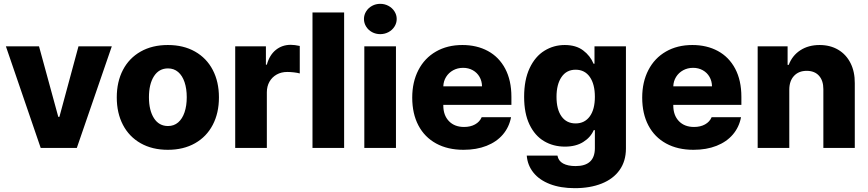

<svg xmlns="http://www.w3.org/2000/svg" viewBox="-20 -772 4532 1002"><path d="M380.9 0H192.4L10.7 -530.3H183.6L284.2 -162.1H290L389.6 -530.3H563.5Z M589.4 -263.7Q589.4 -345.2 621.6 -407Q653.8 -468.8 714.1 -502.9Q774.4 -537.1 856 -537.1Q937.5 -537.1 997.8 -502.9Q1058.1 -468.8 1090.3 -407Q1122.6 -345.2 1122.6 -263.7Q1122.6 -182.1 1090.3 -120.4Q1058.1 -58.6 997.8 -24.4Q937.5 9.8 856 9.8Q774.4 9.8 714.1 -24.4Q653.8 -58.6 621.6 -120.4Q589.4 -182.1 589.4 -263.7ZM954.6 -264.6Q954.6 -309.1 943.1 -343.3Q931.6 -377.4 909.7 -396.2Q887.7 -415 856.9 -415Q809.6 -415 783.4 -374Q757.3 -333 757.3 -264.6Q757.3 -196.3 783.4 -155.3Q809.6 -114.3 856.9 -114.3Q887.7 -114.3 909.7 -133.1Q931.6 -151.9 943.1 -186Q954.6 -220.2 954.6 -264.6Z M1207.5 -530.3H1367.7V-434.6H1372.6Q1386.7 -485.4 1419.7 -511.7Q1452.6 -538.1 1497.6 -538.1Q1517.1 -538.1 1544.4 -532.2V-388.7Q1533.2 -392.1 1514.2 -394.3Q1495.1 -396.5 1479 -396.5Q1448.2 -396.5 1424.1 -383.1Q1399.9 -369.6 1386.2 -345.5Q1372.6 -321.3 1372.6 -290V0H1207.5Z M1775.9 0H1610.8V-707H1775.9Z M1881.3 -530.3H2046.4V0H1881.3ZM1879.4 -672.9Q1879.4 -694.3 1890.9 -712.6Q1902.3 -731 1921.9 -741.5Q1941.4 -752 1964.4 -752Q1987.3 -752 2007.1 -741.5Q2026.9 -731 2038.6 -712.6Q2050.3 -694.3 2050.3 -672.9Q2050.3 -651.4 2038.6 -633.1Q2026.9 -614.7 2007.1 -604.2Q1987.3 -593.8 1964.4 -593.8Q1941.4 -593.8 1921.9 -604.2Q1902.3 -614.7 1890.9 -633.1Q1879.4 -651.4 1879.4 -672.9Z M2131.3 -262.7Q2131.3 -344.2 2163.6 -406.5Q2195.8 -468.8 2255.1 -502.9Q2314.5 -537.1 2393.1 -537.1Q2468.3 -537.1 2526.1 -505.9Q2584 -474.6 2616.5 -413.6Q2648.9 -352.5 2648.9 -266.6V-224.6H2293.5V-221.7Q2293.5 -170.4 2322.8 -139.9Q2352.1 -109.4 2401.9 -109.4Q2435.1 -109.4 2459.2 -122.8Q2483.4 -136.2 2493.7 -160.2H2647Q2637.2 -108.4 2604.5 -70.1Q2571.8 -31.7 2519.3 -11Q2466.8 9.8 2398.9 9.8Q2316.4 9.8 2256.1 -23.2Q2195.8 -56.2 2163.6 -117.4Q2131.3 -178.7 2131.3 -262.7ZM2495.6 -321.3Q2495.1 -349.1 2482.4 -371.1Q2469.7 -393.1 2447.3 -405.5Q2424.8 -418 2397 -418Q2368.2 -418 2345 -405.3Q2321.8 -392.6 2308.1 -370.6Q2294.4 -348.6 2293.5 -321.3Z M2729 40H2889.2Q2894 67.9 2918.9 81.3Q2943.8 94.7 2983.9 94.7Q3084.5 94.7 3084.5 1V-92.8H3078.6Q3062 -54.7 3023.4 -30.8Q2984.9 -6.8 2928.2 -6.8Q2867.7 -6.8 2819.6 -35.2Q2771.5 -63.5 2743.4 -121.8Q2715.3 -180.2 2715.3 -266.6Q2715.3 -355.5 2744.1 -416.5Q2772.9 -477.5 2821.3 -507.3Q2869.6 -537.1 2927.2 -537.1Q2985.8 -537.1 3023.2 -509Q3060.5 -481 3077.6 -439.5H3082.5V-530.3H3246.6V2.9Q3246.6 68.8 3213.4 115.5Q3180.2 162.1 3119.9 186Q3059.6 210 2980 210Q2905.3 210 2850.1 188.7Q2794.9 167.5 2763.9 128.9Q2732.9 90.3 2729 40ZM3084.5 -266.6Q3084.5 -332.5 3058.1 -370.4Q3031.7 -408.2 2983.9 -408.2Q2936.5 -408.2 2910.4 -369.9Q2884.3 -331.5 2884.3 -266.6Q2884.3 -201.2 2910.4 -164.6Q2936.5 -127.9 2983.9 -127.9Q3031.2 -127.9 3057.9 -164.6Q3084.5 -201.2 3084.5 -266.6Z M3331.5 -262.7Q3331.5 -344.2 3363.8 -406.5Q3396 -468.8 3455.3 -502.9Q3514.6 -537.1 3593.3 -537.1Q3668.5 -537.1 3726.3 -505.9Q3784.2 -474.6 3816.7 -413.6Q3849.1 -352.5 3849.1 -266.6V-224.6H3493.7V-221.7Q3493.7 -170.4 3522.9 -139.9Q3552.2 -109.4 3602.1 -109.4Q3635.3 -109.4 3659.4 -122.8Q3683.6 -136.2 3693.8 -160.2H3847.2Q3837.4 -108.4 3804.7 -70.1Q3772 -31.7 3719.5 -11Q3667 9.8 3599.1 9.8Q3516.6 9.8 3456.3 -23.2Q3396 -56.2 3363.8 -117.4Q3331.5 -178.7 3331.5 -262.7ZM3695.8 -321.3Q3695.3 -349.1 3682.6 -371.1Q3669.9 -393.1 3647.5 -405.5Q3625 -418 3597.2 -418Q3568.4 -418 3545.2 -405.3Q3522 -392.6 3508.3 -370.6Q3494.6 -348.6 3493.7 -321.3Z M4099.1 0H3934.1V-530.3H4090.3V-433.6H4096.2Q4114.7 -482.4 4157 -509.8Q4199.2 -537.1 4257.3 -537.1Q4312.5 -537.1 4354.2 -512.5Q4396 -487.8 4418.7 -442.6Q4441.4 -397.5 4440.9 -337.9V0H4276.9V-306.6Q4276.9 -351.6 4253.9 -377Q4231 -402.3 4189.9 -402.3Q4148.4 -402.3 4123.8 -376Q4099.1 -349.6 4099.1 -303.7Z"/></svg>

Font: Pretendard Std ExtraBold
Style: Regular
Weight: 800
Designer: Base glyphs from Inter by Rasmus Andersson; Hangeul glyphs from Noto Sans CJK(Source Han Sans) by Jang Soo-young and Kan
Foundry: Kil Hyung-jin
Version: Version 1.309